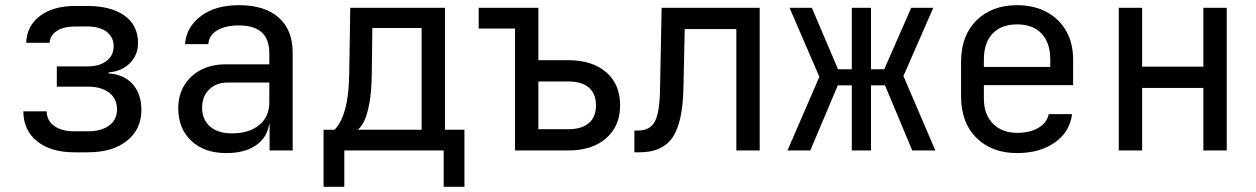

<svg xmlns="http://www.w3.org/2000/svg" viewBox="-20 -580 4840 740"><path d="M266 7Q176 7 123 -35.5Q70 -78 70 -151H160Q160 -116 188.5 -95Q217 -74 266 -74H319Q371 -74 401 -96.5Q431 -119 431 -158Q431 -199 401 -222.5Q371 -246 319 -246H199V-324H316Q363 -324 390.5 -345Q418 -366 418 -402Q418 -437 391 -457.5Q364 -478 317 -478H270Q226 -478 199.5 -461Q173 -444 171 -415H81Q83 -480 134 -518.5Q185 -557 270 -557H317Q407 -557 459.5 -520Q512 -483 512 -414Q512 -368 480.5 -336.5Q449 -305 399 -301V-297Q459 -293 492 -255Q525 -217 525 -157Q525 -82 469.5 -37.5Q414 7 319 7Z M852 10Q767 10 717 -37.5Q667 -85 667 -162Q667 -213 690 -251Q713 -289 754 -310.5Q795 -332 848 -332H1018V-375Q1018 -482 901 -482Q849 -482 817 -463Q785 -444 783 -410H693Q698 -475 753.5 -517.5Q809 -560 901 -560Q1001 -560 1054.5 -512Q1108 -464 1108 -378V0H1019V-100H1017Q1009 -49 966 -19.5Q923 10 852 10ZM874 -66Q940 -66 979 -98Q1018 -130 1018 -185V-262H858Q814 -262 786.5 -235.5Q759 -209 759 -165Q759 -119 789.5 -92.5Q820 -66 874 -66Z M1227 140V-80H1269Q1282 -92 1294.5 -116.5Q1307 -141 1316 -185Q1325 -229 1326 -301L1330 -550H1695V-80H1770V140H1690V0H1307V140ZM1359 -80H1605V-472H1415L1413 -299Q1412 -228 1404 -184Q1396 -140 1384.5 -115.5Q1373 -91 1359 -80Z M1965 0V-470H1825V-550H2055V-348H2170Q2263 -348 2316.5 -301.5Q2370 -255 2370 -174Q2370 -94 2316 -47Q2262 0 2170 0ZM2055 -82H2170Q2222 -82 2249.5 -105.5Q2277 -129 2277 -174Q2277 -219 2249.5 -242.5Q2222 -266 2170 -266H2055Z M2425 7V-77H2440Q2486 -77 2504.5 -113Q2523 -149 2524 -242L2530 -550H2908V0H2818V-468H2619L2614 -238Q2611 -107 2572 -50Q2533 7 2445 7Z M3015 0 3138 -284 3023 -550H3109L3210 -313H3263V-550H3337V-313H3388L3492 -550H3577L3462 -287L3585 0H3496L3391 -251H3337V0H3263V-251H3209L3103 0Z M3900 10Q3803 10 3743.5 -48.5Q3684 -107 3684 -210V-340Q3684 -443 3743.5 -501.5Q3803 -560 3900 -560Q3965 -560 4013.5 -534Q4062 -508 4089 -461Q4116 -414 4116 -350V-252H3772V-200Q3772 -139 3807 -103.5Q3842 -68 3900 -68Q3950 -68 3982.5 -87.5Q4015 -107 4022 -140H4112Q4103 -71 4045 -30.5Q3987 10 3900 10ZM3772 -322H4028V-350Q4028 -415 3994.5 -450.5Q3961 -486 3900 -486Q3839 -486 3805.5 -450.5Q3772 -415 3772 -350Z M4292 0V-550H4382V-323H4618V-550H4708V0H4618V-241H4382V0Z"/></svg>

Font: JetBrainsMonoNL NFM
Style: Regular
Weight: 400
Monospace: yes
Designer: Philipp Nurullin, Konstantin Bulenkov
Foundry: JetBrains
Version: Version 2.304; ttfautohint (v1.8.4.7-5d5b);Nerd Fonts 3.3.0